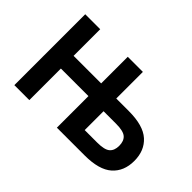

<svg xmlns="http://www.w3.org/2000/svg" viewBox="-95 -772 1015 1015"><g transform="rotate(45 412.5 -265.0)"><path d="M67 -530H179V-331H385V-530H498V-331H592Q700 -331 749.5 -286.5Q799 -242 799 -165Q799 -88 749.5 -44Q700 0 592 0H385V-236H179V0H67ZM592 -95Q646 -95 666 -112.5Q686 -130 686 -165Q686 -201 666 -218.5Q646 -236 592 -236H498V-95Z"/></g></svg>

Font: Golos UI Medium
Style: Regular
Weight: 500
Designer: A.Korolkova, Vitaly Kuzmin
Foundry: ParaType Ltd
Version: Version 2.000